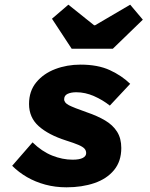

<svg xmlns="http://www.w3.org/2000/svg" viewBox="-20 -788 640 820"><path d="M264 12Q216 12 173.5 0.5Q131 -11 95.5 -31.5Q60 -52 32 -80L119 -180Q159 -141 203 -123.5Q247 -106 290 -106Q319 -106 333.5 -113.5Q348 -121 348 -134Q348 -145 341 -153Q334 -161 315.5 -169Q297 -177 262 -188Q187 -212 145.5 -249Q104 -286 104 -344Q104 -399 135 -436.5Q166 -474 216 -493Q266 -512 324 -512Q398 -512 449 -488.5Q500 -465 536 -430L449 -337Q419 -361 381.5 -377.5Q344 -394 306 -394Q283 -394 268.5 -387Q254 -380 254 -364Q254 -349 274.5 -338.5Q295 -328 352 -308Q396 -293 429 -273.5Q462 -254 480 -225.5Q498 -197 498 -156Q498 -99 467 -61.5Q436 -24 383 -6Q330 12 264 12ZM286 -580 202 -708 272 -768 382 -680H386L536 -768L590 -704L462 -580Z"/></svg>

Font: Source Code Pro ExtraLight Black
Style: Italic
Weight: 900
Italic angle: -11°
Monospace: yes
Version: Version 1.016;hotconv 1.0.116;makeotfexe 2.5.65601